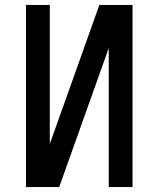

<svg xmlns="http://www.w3.org/2000/svg" viewBox="-20 -755 640 775"><path d="M85 0V-735H181V-174L313 -544L381 -735H515V0H419V-561L219 0Z"/></svg>

Font: Iosevka Aile Medium
Style: Regular
Weight: 500
Designer: Belleve Invis
Foundry: Belleve Invis
Version: Version 27.3.5; ttfautohint (v1.8.4)